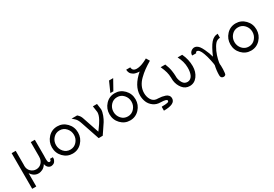

<svg xmlns="http://www.w3.org/2000/svg" viewBox="46 -1760 4251 2981"><g transform="rotate(-30 2171.0 -270.0)"><path d="M43 166V-473H115L116 -472V-217Q116 -215 115.5 -210.5Q115 -206 115 -205Q115 -141 156 -102.5Q197 -64 251 -64Q308 -64 347 -105.5Q386 -147 386 -216V-473H458L459 -472V-189Q459 -182 458 -159.5Q457 -137 457.5 -124Q458 -111 460 -94Q462 -77 469 -68.5Q476 -60 487 -60Q499 -60 506.5 -68Q514 -76 514 -90V-99H565Q566 -93 566 -82Q566 -53 545 -24Q524 5 475 9Q464 8 454 5.5Q444 3 437 -2Q430 -7 424 -11.5Q418 -16 413.5 -23Q409 -30 405.5 -35Q402 -40 399.5 -47.5Q397 -55 396 -58.5Q395 -62 393 -69L391 -76Q377 -52 358 -34.5Q339 -17 321.5 -9Q304 -1 289.5 3Q275 7 264.5 8Q254 9 253 9Q249 8 239 7.5Q229 7 224 7Q158 -6 116 -72V166Z M629 -236Q629 -335 696 -407.5Q763 -480 863 -480Q959 -480 1028 -409Q1097 -338 1097 -236Q1097 -137 1029.5 -64.5Q962 8 863 8Q766 8 697.5 -63Q629 -134 629 -236ZM702 -236Q702 -167 747.5 -115.5Q793 -64 863 -64Q932 -64 978 -115.5Q1024 -167 1024 -236Q1024 -305 978 -356.5Q932 -408 863 -408Q794 -408 748 -357Q702 -306 702 -236Z M1117 -472H1217Q1229 -462 1238 -451.5Q1247 -441 1252.5 -434Q1258 -427 1263 -416.5Q1268 -406 1270 -401.5Q1272 -397 1276 -385.5Q1280 -374 1281 -371Q1306 -303 1376 -89Q1383 -100 1404.5 -128.5Q1426 -157 1445 -185.5Q1464 -214 1478 -240Q1515 -307 1515 -360Q1515 -368 1499 -472H1573Q1587 -386 1587 -369Q1587 -323 1565.5 -267.5Q1544 -212 1521.5 -176Q1499 -140 1457.5 -80.5Q1416 -21 1403 0H1330L1217 -335Q1211 -352 1206 -364.5Q1201 -377 1194.5 -388Q1188 -399 1184.5 -405Q1181 -411 1172 -421Q1163 -431 1158.5 -435Q1154 -439 1139.5 -452Q1125 -465 1117 -472Z M1837 -515 1917 -694H1991L1891 -515ZM1660 -236Q1660 -335 1727 -407.5Q1794 -480 1894 -480Q1990 -480 2059 -409Q2128 -338 2128 -236Q2128 -137 2060.5 -64.5Q1993 8 1894 8Q1797 8 1728.5 -63Q1660 -134 1660 -236ZM1733 -236Q1733 -167 1778.5 -115.5Q1824 -64 1894 -64Q1963 -64 2009 -115.5Q2055 -167 2055 -236Q2055 -305 2009 -356.5Q1963 -408 1894 -408Q1825 -408 1779 -357Q1733 -306 1733 -236Z M2217 -251Q2217 -421 2398 -577L2385 -578Q2372 -578 2359.5 -580Q2347 -582 2328 -586.5Q2309 -591 2293.5 -600Q2278 -609 2263.5 -622.5Q2249 -636 2240.5 -657.5Q2232 -679 2231 -706H2304Q2308 -637 2384 -637Q2443 -637 2519 -672Q2535 -679 2551 -687.5Q2567 -696 2575 -700L2583 -705L2620 -643Q2546 -599 2494 -561Q2442 -523 2392 -474Q2342 -425 2316 -369Q2290 -313 2290 -251Q2290 -185 2320.5 -133.5Q2351 -82 2406 -74Q2411 -73 2444 -71.5Q2477 -70 2503 -65.5Q2529 -61 2560 -51Q2591 -41 2609 -19Q2627 3 2627 34Q2627 138 2421 138V70Q2426 70 2428 67Q2494 67 2523 60.5Q2552 54 2552 37Q2553 36 2553 34Q2553 2 2441 0Q2368 0 2315.5 -38.5Q2263 -77 2240 -132.5Q2217 -188 2217 -251Z M2714 -472H2797Q2812 -436 2822.5 -400.5Q2833 -365 2837.5 -333.5Q2842 -302 2844 -282Q2846 -262 2846.5 -237.5Q2847 -213 2847 -211Q2853 -155 2881.5 -110Q2910 -65 2963 -65Q3019 -65 3050 -122Q3077 -178 3075 -261Q3075 -362 3018 -472H3100Q3154 -359 3154 -239Q3154 -136 3100.5 -64Q3047 8 2963 8Q2885 8 2835.5 -53Q2786 -114 2775 -197Q2774 -203 2772.5 -254.5Q2771 -306 2758.5 -353.5Q2746 -401 2714 -472Z M3228 -385Q3229 -428 3255.5 -451.5Q3282 -475 3315 -478Q3360 -479 3399 -433Q3419 -408 3443 -358Q3483 -273 3499 -208Q3562 -355 3615 -416.5Q3668 -478 3740 -480V-408Q3688 -406 3655.5 -369.5Q3623 -333 3590 -262Q3561 -195 3547 -134.5Q3533 -74 3534 -54Q3534 -48 3537 -25Q3540 36 3532 104Q3531 130 3515 139.5Q3499 149 3483 147Q3438 142 3438 91Q3438 4 3458 -81V-80Q3458 -99 3442 -175.5Q3426 -252 3404 -310Q3368 -407 3325 -407Q3305 -407 3301 -384H3257Z M3828 -236Q3828 -335 3895 -407.5Q3962 -480 4062 -480Q4158 -480 4227 -409Q4296 -338 4296 -236Q4296 -137 4228.5 -64.5Q4161 8 4062 8Q3965 8 3896.5 -63Q3828 -134 3828 -236ZM3901 -236Q3901 -167 3946.5 -115.5Q3992 -64 4062 -64Q4131 -64 4177 -115.5Q4223 -167 4223 -236Q4223 -305 4177 -356.5Q4131 -408 4062 -408Q3993 -408 3947 -357Q3901 -306 3901 -236Z"/></g></svg>

Font: Coval
Style: ExtraLight
Weight: 250
Foundry: Context Ltd
Version: Version 001.000